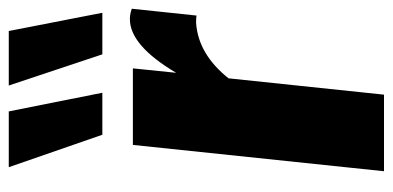

<svg xmlns="http://www.w3.org/2000/svg" viewBox="-251 -653 904 442"><g transform="rotate(-90 201.0 -432.0)"><path d="M111.8 -648.4H208.5L165.5 -863.8H37.1ZM296.9 -648.4H392.6L350.6 -863.8H225.1ZM27.8 0H204.1L241.7 -357.9C278.8 -404.5 321.5 -429.4 369.6 -432.6C377.4 -432.6 383 -432.3 386.2 -431.6L401.9 -580.6C393.7 -583.5 385.7 -585 377.9 -585C337.6 -585 296.4 -549.5 254.4 -478.5L264.6 -578.1H88.4Z"/></g></svg>

Font: Oswald
Style: Heavy
Weight: 800
Designer: Vernon Adams
Foundry: Vernon Adams
Version: 3.0; ttfautohint (v0.95.6-bc232) -l 8 -r 50 -G 200 -x 0 -w "